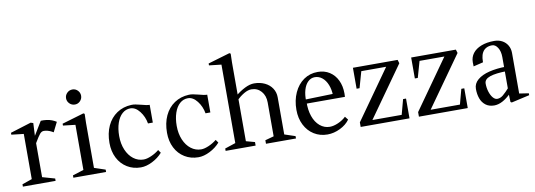

<svg xmlns="http://www.w3.org/2000/svg" viewBox="-61 -1195 4478 1607"><g transform="rotate(-10 2178.0 -391.5)"><path d="M30 -20 131 -55 114 -32V-451L132 -431L10 -445V-461L187 -516L208 -509L202 -382L193 -385L273 -517Q298 -518 322 -515Q346 -512 366.5 -504Q387 -496 404 -485L363 -403L349 -411Q332 -420 315 -424.5Q298 -429 283 -429Q264 -429 249 -411Q234 -393 205 -344Q198 -332 191 -319L202 -355V-32L185 -55L308 -20V0H30Z M459 -20 570 -55 553 -32V-451L571 -431L449 -445V-461L635 -516L645 -510L643 -434V-33L626 -57L737 -20V0H459ZM514 -665Q514 -691 533 -710Q552 -729 579 -729Q605 -729 623.5 -710Q642 -691 642 -665Q642 -639 623.5 -620Q605 -601 579 -601Q552 -601 533 -620Q514 -639 514 -665Z M807 -234Q807 -316 836 -378.5Q865 -441 918.5 -477Q972 -513 1042 -516Q1059 -517 1077.5 -513.5Q1096 -510 1124 -503Q1169 -490 1194 -490V-339H1153Q1143 -398 1107.5 -443.5Q1072 -489 1029 -489Q990 -489 960 -462.5Q930 -436 913.5 -387.5Q897 -339 897 -277Q897 -211 919 -159Q941 -107 979.5 -77.5Q1018 -48 1066 -48Q1093 -48 1130 -64Q1167 -80 1198 -105L1216 -79Q1181 -39 1129.5 -13Q1078 13 1032 13Q967 13 915.5 -18.5Q864 -50 835.5 -106Q807 -162 807 -234Z M1296 -234Q1296 -316 1325 -378.5Q1354 -441 1407.5 -477Q1461 -513 1531 -516Q1548 -517 1566.5 -513.5Q1585 -510 1613 -503Q1658 -490 1683 -490V-339H1642Q1632 -398 1596.5 -443.5Q1561 -489 1518 -489Q1479 -489 1449 -462.5Q1419 -436 1402.5 -387.5Q1386 -339 1386 -277Q1386 -211 1408 -159Q1430 -107 1468.5 -77.5Q1507 -48 1555 -48Q1582 -48 1619 -64Q1656 -80 1687 -105L1705 -79Q1670 -39 1618.5 -13Q1567 13 1521 13Q1456 13 1404.5 -18.5Q1353 -50 1324.5 -106Q1296 -162 1296 -234Z M1753 -20 1861 -56 1844 -32V-735L1862 -715L1740 -729V-745L1926 -800L1936 -794L1934 -718V-430L1925 -440Q1963 -472 2006 -493.5Q2049 -515 2085 -515Q2135 -515 2175 -496Q2215 -477 2237.5 -443Q2260 -409 2260 -366V-32L2243 -56L2351 -20V0H2096V-30L2187 -55L2170 -32V-338Q2170 -396 2137.5 -433Q2105 -470 2054 -470Q2025 -470 1991 -450Q1957 -430 1925 -399L1934 -426V-32L1917 -55L2008 -30V0H1753Z M2396 -235Q2396 -316 2425.5 -380.5Q2455 -445 2507 -481Q2559 -517 2626 -517Q2683 -517 2726 -489.5Q2769 -462 2792.5 -413Q2816 -364 2816 -301Q2816 -282 2815 -272H2473L2491 -288Q2489 -218 2508 -163.5Q2527 -109 2564 -78Q2601 -47 2648 -47Q2680 -47 2719 -64Q2758 -81 2786 -108L2808 -80Q2779 -39 2725.5 -13Q2672 13 2618 13Q2554 13 2503.5 -18.5Q2453 -50 2424.5 -106.5Q2396 -163 2396 -235ZM2471 -307 2723 -314 2719 -297Q2718 -351 2701.5 -392Q2685 -433 2657 -455.5Q2629 -478 2594 -478Q2562 -478 2537 -454.5Q2512 -431 2499.5 -388.5Q2487 -346 2489 -291Z M2901 -40 3209 -475 3217 -460H2969L2992 -477L2948 -322H2923V-500H3303L3312 -470L2997 -26L2989 -41H3275L3252 -24L3291 -169H3316V-1H2901Z M3396 -40 3704 -475 3712 -460H3464L3487 -477L3443 -322H3418V-500H3798L3807 -470L3492 -26L3484 -41H3770L3747 -24L3786 -169H3811V-1H3396Z M3906 -147Q3906 -192 3943 -223.5Q3980 -255 4043 -270.5Q4106 -286 4186 -287L4170 -269V-371Q4170 -420 4150 -451.5Q4130 -483 4102 -483Q4073 -483 4052 -471.5Q4031 -460 4019.5 -439Q4008 -418 4005 -391Q4003 -367 4003 -356L3920 -336Q3919 -348 3919 -371Q3919 -414 3943.5 -446.5Q3968 -479 4015 -497.5Q4062 -516 4126 -516Q4164 -516 4193.5 -500Q4223 -484 4239.5 -455.5Q4256 -427 4256 -391V-29L4238 -49L4336 -34V-18L4182 17L4172 11L4169 -70L4180 -61Q4103 16 4034 16Q3990 16 3961 -6.5Q3932 -29 3919 -65.5Q3906 -102 3906 -147ZM4180 -116 4170 -87V-267L4191 -249Q4092 -248 4043 -231Q3994 -214 3994 -177Q3994 -140 4004.5 -107Q4015 -74 4032 -54Q4049 -34 4068 -34Q4094 -34 4118 -53.5Q4142 -73 4180 -116Z"/></g></svg>

Font: Wittgenstein
Style: Regular
Weight: 400
Designer: Jörg Drees
Foundry: Jörg Drees
Version: Version 1.003;Glyphs 3.1.2 (3151)